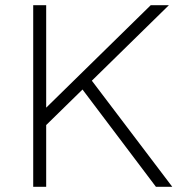

<svg xmlns="http://www.w3.org/2000/svg" viewBox="-20 -720 709 740"><path d="M108 0V-700H158V-305L561 -700H631L334 -409L644 0H581L298 -375L158 -238V0Z"/></svg>

Font: Lexend Deca ExtraLight
Style: Regular
Weight: 200
Designer: Bonnie Shaver-Troup, Thomas Jockin
Foundry: Lexend
Version: Version 1.008; ttfautohint (v1.8.4.7-5d5b)